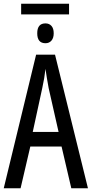

<svg xmlns="http://www.w3.org/2000/svg" viewBox="-20 -1006 490 1026"><path d="M349 -986V-929H93V-986ZM223 -881Q243 -881 255 -867.5Q267 -854 267 -828Q267 -803 255 -789Q243 -775 223 -775Q179 -775 179 -828Q179 -881 223 -881ZM361 0 309 -223H142L90 0H0L173 -714H274L450 0ZM240 -535Q235 -563 230.5 -589Q226 -615 223 -638Q218 -590 206 -536L155 -301H293Z"/></svg>

Font: Noto Sans ExtraCondensed
Style: Regular
Weight: 400
Width: 2
Designer: Monotype Design Team
Foundry: Monotype Imaging Inc.
Version: Version 2.013; ttfautohint (v1.8.4.7-5d5b)